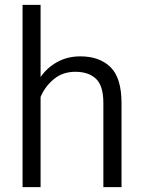

<svg xmlns="http://www.w3.org/2000/svg" viewBox="-20 -770 590 790"><path d="M147 -750V-453.1Q174.8 -492.7 216.6 -515.4Q258.3 -538.1 310.5 -538.1Q389.2 -538.1 434.6 -493.9Q480 -449.7 480 -345.2V0H405.3V-345.7Q405.3 -417.5 374.8 -446Q344.2 -474.6 290 -474.6Q237.8 -474.6 201.4 -444.3Q165 -414.1 147 -371.1V0H72.8V-750Z"/></svg>

Font: Vazirmatn RD FD Light
Style: Regular
Weight: 300
Designer: Saber Rastikerdar
Foundry: Saber Rastikerdar
Version: Version 33.003